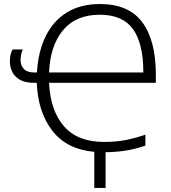

<svg xmlns="http://www.w3.org/2000/svg" viewBox="-20 -745 849 951"><path d="M475 -725Q618 -725 685 -634.5Q752 -544 752 -374V-335H223Q229 -198 296.5 -120Q364 -42 496 -42Q559 -42 608.5 -52.5Q658 -63 700 -78V-24Q659 -9 611 -0.5Q563 8 503 9V186H447V7Q311 -5 239.5 -97Q168 -189 162 -335H146Q90 -335 59.5 -364Q29 -393 29 -443Q29 -460 32.5 -474.5Q36 -489 42 -500H93Q88 -490 85 -476Q82 -462 82 -447Q82 -419 99 -402.5Q116 -386 150 -386H163Q169 -490 206.5 -566Q244 -642 311.5 -683.5Q379 -725 475 -725ZM474 -672Q355 -672 291.5 -594.5Q228 -517 223 -386H690Q690 -529 639 -600.5Q588 -672 474 -672Z"/></svg>

Font: RS Noto Sans Light
Style: Regular
Weight: 300
Designer: Monotype Design Team
Foundry: Monotype Imaging Inc.
Version: Version 3.10